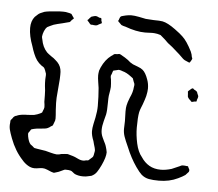

<svg xmlns="http://www.w3.org/2000/svg" viewBox="-48 -646 847 745"><g transform="rotate(5 375.5 -273.5)"><path d="M422 -592 433 -593Q446 -593 464 -589.5Q482 -586 491 -584L522 -582Q546 -582 557 -580Q577 -576 607 -554Q629 -538 638 -529Q656 -513 676 -473Q681 -462 682 -452Q685 -447 684 -445Q684 -443 677 -432Q675 -430 675 -430Q674 -429 671.5 -430.5Q669 -432 668 -432Q654 -437 648 -443Q630 -461 620 -469L603 -484Q597 -488 585 -498Q569 -514 560 -521Q558 -522 556.5 -524Q555 -526 552 -527Q550 -528 546.5 -528.5Q543 -529 541 -530Q529 -532 522 -532L493 -531Q458 -531 415 -547Q411 -548 407 -549Q403 -550 399 -552Q399 -552 391 -560Q385 -566 385 -566Q385 -568 386.5 -570Q388 -572 388 -574Q389 -576 390 -579Q391 -582 393 -584Q394 -586 403 -588Q407 -589 413 -590.5Q419 -592 422 -592ZM697 6Q687 13 670 21Q637 37 596 37Q573 37 557 34Q541 31 528 20Q519 12 505 -8Q482 -41 465 -83Q454 -107 449 -121.5Q444 -136 444 -151L445 -182L444 -219Q444 -235 446 -243Q448 -254 456 -274Q467 -297 468 -316Q470 -325 469 -328Q469 -330 466 -336Q465 -339 463.5 -343Q462 -347 461 -350L453 -356Q435 -370 419 -374Q417 -375 412 -376.5Q407 -378 404 -378L396 -376Q394 -375 389.5 -374.5Q385 -374 383 -373Q382 -372 380.5 -367.5Q379 -363 379 -362L375 -352Q375 -346 377 -338Q379 -320 379 -309Q379 -302 374 -274Q373 -265 373 -247Q373 -216 370 -201Q368 -193 363 -174Q358 -155 358 -140Q358 -125 364 -112Q370 -99 371 -97Q373 -93 375.5 -88Q378 -83 380 -76Q383 -67 385 -55Q385 -36 370 -4Q362 13 354.5 24Q347 35 334 41L320 44Q314 46 301 46Q284 46 270 40Q266 38 261 33.5Q256 29 252 28Q246 26 232 26H231Q228 26 223.5 28.5Q219 31 216 32Q207 37 195 40Q193 40 191.5 41Q190 42 187 42Q186 42 177 39Q172 37 161.5 32.5Q151 28 143 28Q135 28 127 29.5Q119 31 111 31Q98 31 85 23Q72 15 63 4Q32 -29 14 -77Q6 -98 3 -110.5Q0 -123 2 -137Q2 -145 3 -147Q4 -149 9 -154Q13 -161 17 -163Q20 -165 23 -165.5Q26 -166 29 -168Q44 -173 68 -173L92 -175Q105 -178 115 -183L122 -187L125 -195Q126 -197 127.5 -201Q129 -205 129 -207V-211Q129 -217 127 -229Q127 -258 126 -273Q125 -280 124 -290.5Q123 -301 123 -316L124 -333Q124 -340 122 -343Q119 -353 116 -358Q115 -361 110.5 -364Q106 -367 104 -368Q93 -376 85 -387Q78 -397 72 -411.5Q66 -426 62 -440Q47 -479 47 -510Q47 -537 61 -554L73 -565Q78 -570 97 -577Q113 -581 147 -583Q154 -584 169 -584Q181 -584 187 -582Q189 -582 194.5 -580.5Q200 -579 202 -578Q204 -576 205 -573.5Q206 -571 208 -569Q209 -568 211 -565Q213 -562 213 -561Q207 -555 205 -554Q201 -548 198 -546L190 -544Q175 -540 171 -539Q168 -538 152 -534.5Q136 -531 123 -524L113 -519Q106 -513 101.5 -502Q97 -491 96 -481Q96 -476 98 -470Q103 -440 121 -421Q125 -417 139 -407Q149 -401 155 -395Q174 -380 178 -360Q180 -351 179.5 -339Q179 -327 179 -322L173 -249Q172 -233 174 -201Q176 -179 176 -168Q176 -160 172 -152Q169 -143 167 -140L160 -136Q159 -135 155.5 -132.5Q152 -130 149 -129Q145 -127 138 -126Q131 -125 128 -125Q102 -123 96 -121Q94 -120 90.5 -119.5Q87 -119 86 -118Q84 -117 81 -111Q80 -110 77.5 -106.5Q75 -103 75 -101V-99L76 -90Q80 -69 88 -60L96 -54Q98 -53 100 -50.5Q102 -48 105 -47L116 -45L148 -40Q156 -38 169 -34.5Q182 -31 192 -30Q198 -30 202.5 -31Q207 -32 210 -33Q226 -35 235 -35Q240 -34 256 -29Q263 -27 275 -21Q287 -15 297 -15Q302 -15 308 -17Q315 -17 317 -18L326 -26Q327 -27 330 -29.5Q333 -32 334 -34Q335 -36 336 -40Q337 -44 337 -46Q337 -48 338 -51Q339 -54 339 -57Q339 -61 337 -69Q335 -76 333 -82.5Q331 -89 330 -94Q321 -116 321 -132Q321 -144 324.5 -160.5Q328 -177 330 -186Q335 -211 335 -231Q335 -267 332 -301Q331 -309 328.5 -324Q326 -339 326 -350Q326 -356 328 -368Q329 -371 330.5 -374.5Q332 -378 333 -381Q347 -412 370 -429Q374 -431 376.5 -433.5Q379 -436 381 -437Q385 -438 393 -438Q395 -438 398 -439Q401 -440 402 -439Q405 -439 414 -433Q422 -429 436 -419Q445 -410 457 -404Q464 -401 476.5 -396.5Q489 -392 496 -386Q508 -376 517 -350Q523 -334 523 -315Q523 -304 519 -286Q516 -274 508 -252Q507 -249 503 -239.5Q499 -230 497 -221Q493 -201 493 -161Q493 -132 500 -99.5Q507 -67 523 -48Q536 -28 555 -17Q574 -6 600 -6Q619 -6 642 -13L672 -26Q674 -27 677 -28.5Q680 -30 683 -30H687Q694 -30 697 -29H701Q704 -29 705 -27Q706 -25 706 -24Q706 -23 709 -18.5Q712 -14 709 -7ZM298 -578Q304 -577 311 -573Q317 -573 319 -571Q320 -569 320 -562Q321 -560 322 -557Q323 -554 322 -552Q321 -551 317 -549.5Q313 -548 312 -547Q305 -542 301 -542H297Q291 -542 288 -543H282Q279 -543 276 -547Q273 -551 272 -552Q266 -558 266 -559Q266 -560 267.5 -561.5Q269 -563 270 -563Q273 -568 280 -574Q284 -575 288.5 -576.5Q293 -578 298 -578ZM679 -313Q679 -314 678.5 -315.5Q678 -317 679 -318Q679 -319 681.5 -321Q684 -323 685 -324Q686 -325 689.5 -328Q693 -331 695 -331Q697 -333 702 -327Q704 -326 707 -324.5Q710 -323 712 -321Q714 -319 714.5 -317.5Q715 -316 715 -315Q716 -312 718 -308Q720 -304 720 -302Q720 -299 718.5 -294.5Q717 -290 716 -288Q716 -284 715 -282Q714 -281 707 -281Q698 -278 696 -279Q694 -279 692 -283Q682 -291 680 -298Z"/></g></svg>

Font: Rubik-Burned
Style: Regular
Weight: 400
Designer: NaN (generative design), Hubert & Fischer (Rubik source font outlines)
Foundry: NaN, Hubert & Fischer
Version: Version 1.000